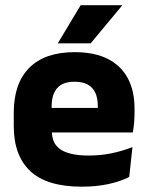

<svg xmlns="http://www.w3.org/2000/svg" viewBox="-20 -707 570 740"><path d="M295 12.5Q161 12.5 97 -47.2Q33 -107 33 -221.5V-272.5Q33 -385.5 93 -445.8Q153 -506 267.5 -506Q344.5 -506 395.8 -479.8Q447 -453.5 472.8 -405Q498.5 -356.5 498.5 -288.5V-272Q498.5 -253 496.8 -233.2Q495 -213.5 492 -196.5H354Q356 -225.5 356.5 -251.2Q357 -277 357 -298Q357 -328.5 347.5 -349.2Q338 -370 318.2 -381Q298.5 -392 267.5 -392Q221.5 -392 200.2 -367.2Q179 -342.5 179 -297V-252L180 -235.5V-200.5Q180 -181.5 186.2 -164.5Q192.5 -147.5 208.2 -134.8Q224 -122 251.8 -114.8Q279.5 -107.5 322.5 -107.5Q368 -107.5 410 -116.2Q452 -125 490.5 -140L478 -25Q444 -7.5 397.5 2.5Q351 12.5 295 12.5ZM461 -196.5H114V-291H461ZM203.5 -541.5 291 -687H450V-685L329.5 -540H203.5Z"/></svg>

Font: Anek Kannada
Style: Bold
Weight: 700
Version: Version 1.003